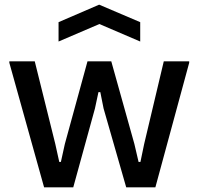

<svg xmlns="http://www.w3.org/2000/svg" viewBox="-20 -803 853 823"><path d="M231 -708 405 -783 581 -708V-625L406 -700L231 -625ZM20 -534V-540H129L217 -186L234 -109H241L258 -186L355 -540H457L556 -186L574 -109H582L598 -186L682 -540H791V-534L646 0H521L424 -338L410 -408H402L387 -338L294 0H169Z"/></svg>

Font: Encode Sans Normal
Style: Medium
Weight: 500
Designer: Pablo Impallari, Andres Torresi
Foundry: Pablo Impallari, Andres Torresi
Version: Version 1.000; ttfautohint (v1.00) -l 8 -r 50 -G 200 -x 14 -